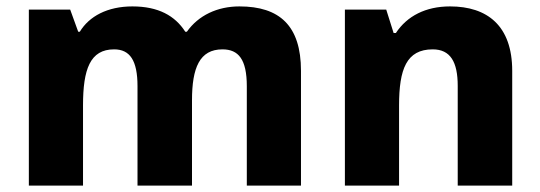

<svg xmlns="http://www.w3.org/2000/svg" viewBox="-20 -579 1685 599"><path d="M727 -559C658 -559 599 -531 563 -480H558C526 -530 474 -559 393 -559C315 -559 258 -528 229 -480H224L199 -549H70V0H239V-250C239 -363 261 -425 336 -425C385 -425 409 -391 409 -310V0H579V-266C579 -368 603 -425 674 -425C724 -425 750 -394 750 -310V0H919V-358C919 -499 852 -559 727 -559Z M1384 -559C1308 -559 1250 -529 1215 -476H1208L1185 -549H1056V0H1225V-250C1225 -363 1248 -425 1330 -425C1385 -425 1408 -386 1408 -311V0H1578V-358C1578 -499 1500 -559 1384 -559Z"/></svg>

Font: Noto Sans Lao ExtraBold
Style: Regular
Weight: 800
Designer: Monotype Design Team
Foundry: Monotype Imaging Inc.
Version: Version 2.003